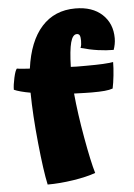

<svg xmlns="http://www.w3.org/2000/svg" viewBox="-53 -768 581 830"><g transform="rotate(-5 237.0 -353.0)"><path d="M268 -361Q276 -274 295 -167.5Q314 -61 329 -11Q290 3 231.5 12Q173 21 120 21Q107 -38 94.5 -161Q82 -284 81 -381Q58 -385 39.5 -390Q21 -395 10 -400Q10 -420 17 -451.5Q24 -483 31 -490Q42 -488 56.5 -487Q71 -486 87 -485Q103 -603 159 -665Q215 -727 305 -727Q379 -727 421.5 -687.5Q464 -648 464 -584Q464 -571 461.5 -558Q459 -545 455 -534Q423 -534 387.5 -539Q352 -544 313 -555Q316 -562 317 -569.5Q318 -577 318 -586Q318 -602 314.5 -609Q311 -616 302 -616Q284 -616 275 -582.5Q266 -549 264 -477Q276 -476 290 -476Q304 -476 330 -476Q376 -476 403.5 -477.5Q431 -479 448 -482Q448 -457 444.5 -424Q441 -391 436 -368Q422 -363 401 -361Q380 -359 345 -359Q331 -359 314.5 -359.5Q298 -360 268 -361Z"/></g></svg>

Font: Atma
Style: Bold
Weight: 700
Designer: Gregori Vincens, Jeremie Hornus, Riccardo Olocco, Yoann Minet.
Foundry: black foundry
Version: Version 1.102;PS 1.100;hotconv 1.0.86;makeotf.lib2.5.63406